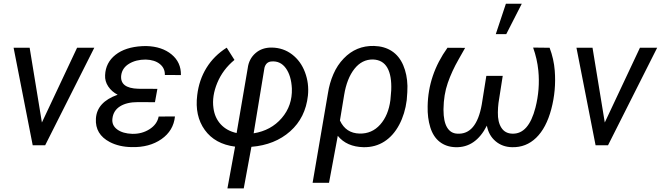

<svg xmlns="http://www.w3.org/2000/svg" viewBox="-20 -787 3580 1040"><path d="M53.7 0ZM207 -123.5 397.5 -528.3H490.7L224.6 0H157.2L53.7 -528.3H140.6Z M727.1 -233.9Q666.5 -233.9 630.1 -210.9Q593.8 -188 588.9 -144.5Q584.5 -108.4 614.7 -85.9Q645 -63.5 696.8 -62Q749 -61 790 -87.2Q831.1 -113.3 839.4 -155.8L927.7 -156.2Q919.9 -79.1 854.5 -33.4Q789.1 12.2 693.4 9.8Q625.5 8.8 574.7 -17.6Q494.6 -59.6 499.5 -144Q504.4 -233.9 617.2 -273.9Q585 -290.5 566.2 -318.8Q547.4 -347.2 549.3 -379.9Q552.2 -447.8 605.5 -490Q658.7 -532.2 750.5 -537.1L772.5 -537.6Q857.4 -535.2 909.4 -492.2Q961.4 -449.2 960 -380.4L873 -380.9Q874 -417.5 845.9 -440.2Q817.9 -462.9 769.5 -464.4Q716.8 -464.4 679.7 -442.1Q642.6 -419.9 636.7 -380.4Q627.4 -309.1 729 -306.2L832.5 -305.7L819.3 -233.4Z M1253.4 7.3Q1144 -6.8 1089.1 -83.3Q1034.2 -159.7 1048.3 -272Q1058.1 -354 1098.4 -419.4Q1138.7 -484.9 1208 -528.8L1250 -462.4Q1187 -410.6 1157 -338.4Q1127 -266.1 1136.2 -201.7Q1143.1 -148.9 1175.8 -113.5Q1208.5 -78.1 1261.7 -66.4L1321.8 -417.5Q1328.1 -467.8 1363.8 -499Q1399.4 -530.3 1453.1 -529.3Q1514.6 -528.3 1562 -492.2Q1609.4 -456.1 1632.1 -395.5Q1654.8 -335 1647.9 -269Q1634.8 -149.4 1551.8 -75.7Q1468.8 -2 1341.8 8.3L1300.3 233.4H1211.9ZM1354 -64.9Q1448.2 -80.1 1506.1 -147.5Q1564 -214.8 1561 -307.6Q1557.6 -377 1528.3 -417.5Q1499 -458 1450.7 -454.1Q1421.4 -452.1 1412.6 -420.4Z M1756.3 -281.7Q1764.6 -336.4 1785.9 -385.5Q1807.1 -434.6 1841.8 -470.2Q1909.2 -540.5 2005.9 -538.1Q2062 -536.6 2102.3 -510.3Q2142.6 -483.9 2164.1 -433.8Q2185.5 -383.8 2187 -321.8Q2187.5 -292.5 2183.1 -244.6Q2173.8 -170.4 2142.3 -111.1Q2110.8 -51.8 2061.8 -20.3Q2012.7 11.2 1949.7 10.3Q1857.9 8.3 1809.6 -51.3L1762.2 203.1H1673.3ZM1821.3 -134.3Q1853 -65.4 1927.7 -63.5Q1994.6 -62 2039.3 -112.1Q2084 -162.1 2094.7 -245.1L2099.1 -297.4Q2102.5 -377 2078.1 -419.9Q2053.7 -462.9 2000.5 -464.8Q1940.9 -465.8 1899.9 -414.1Q1858.9 -362.3 1844.2 -272.9Z M2294.9 0ZM2499.5 -527.8 2464.4 -465.8Q2427.7 -401.9 2405.5 -337.9Q2383.3 -273.9 2382.3 -196.3V-191.4Q2382.3 -129.4 2401.6 -96.9Q2420.9 -64.5 2457 -63Q2560.1 -56.6 2589.4 -220.2L2614.3 -376H2703.1L2680.2 -229.5Q2677.2 -206.5 2676.8 -178.2Q2675.8 -126 2695.8 -95Q2715.8 -64 2754.9 -63Q2843.3 -59.6 2880.4 -204.1Q2905.8 -303.7 2896 -404.3Q2889.6 -468.3 2867.7 -529.3L2957 -528.3Q2980 -467.8 2984.9 -404.3Q2993.2 -297.9 2966.1 -195.8Q2939 -93.8 2884.3 -40.8Q2829.6 12.2 2753.9 10.3Q2701.2 9.3 2664.1 -22.2Q2627 -53.7 2617.2 -106.4Q2556.2 13.7 2447.3 10.3Q2397 8.8 2361.8 -18.6Q2326.7 -45.9 2310.8 -97.2Q2294.9 -148.4 2296.4 -210.9Q2298.8 -381.8 2403.8 -528.3ZM2720.2 -766.6H2806.2L2722.2 -602.1H2665.5Z M3102.5 0ZM3255.9 -123.5 3446.3 -528.3H3539.6L3273.4 0H3206.1L3102.5 -528.3H3189.5Z"/></svg>

Font: Roboto
Style: Italic
Weight: 400
Italic angle: -12°
Designer: Google
Version: Version 2.134; 2016; ttfautohint (v1.6)